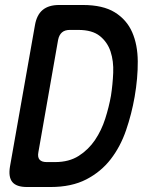

<svg xmlns="http://www.w3.org/2000/svg" viewBox="-20 -750 640 770"><path d="M88 0Q46 0 29.5 -20Q13 -40 20 -82L120 -648Q127 -690 151 -710Q175 -730 217 -730H312Q393 -730 440.5 -700.5Q488 -671 510 -621Q532 -571 532.5 -504Q533 -437 520 -362Q508 -293 485.5 -227.5Q463 -162 424 -111.5Q385 -61 326 -30.5Q267 0 183 0ZM134 -140Q130 -120 138.5 -110Q147 -100 167 -100H201Q257 -100 296 -125Q335 -150 361 -188.5Q387 -227 402 -274Q417 -321 425 -366Q432 -411 434 -458Q436 -505 423.5 -543Q411 -581 380.5 -605.5Q350 -630 294 -630H260Q240 -630 228.5 -620Q217 -610 213 -590Z"/></svg>

Font: Maple Mono Medium
Style: Italic
Weight: 500
Italic angle: -10°
Monospace: yes
Designer: subframe7536
Version: Version 7.000